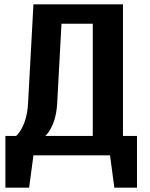

<svg xmlns="http://www.w3.org/2000/svg" viewBox="-20 -720 695 890"><path d="M135 -700 110 -240C104 -130 55 -90 55 -90H5V150H115L135 0H490L510 150H615V-90H550V-700ZM190 -90C190 -90 239 -130 245 -240L265 -610H410V-90Z"/></svg>

Font: Scada
Style: Bold
Weight: 700
Designer: Jovanny Lemonad
Foundry: Jovanny Lemonad
Version: Version 3.005